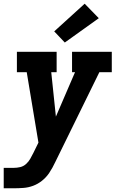

<svg xmlns="http://www.w3.org/2000/svg" viewBox="-26 -809 646 1034"><path d="M-6 205V95H48Q65 95 82.5 91Q100 87 114 74.5Q128 62 137 46Q146 30 154 14L181 -41L118 -420H65V-530H279V-420H250L275 -181L378 -420H362V-530H576V-420H509L272 63Q265 78 256.5 93.5Q248 109 238 124Q222 147 200 164.5Q178 182 152.5 191.5Q127 201 100.5 203Q74 205 48 205ZM323 -580 266 -640 430 -789 506 -711Z"/></svg>

Font: Iosevka Slab XBdExObl
Style: Regular
Weight: 800
Width: 7
Italic angle: -9°
Monospace: yes
Designer: Belleve Invis
Foundry: Belleve Invis
Version: Version 11.1.0; ttfautohint (v1.8.3)